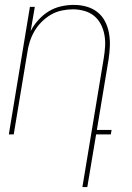

<svg xmlns="http://www.w3.org/2000/svg" viewBox="-20 -548 540 783"><path d="M316 215 403 -310Q407 -334 408.5 -358Q410 -382 406 -405Q402 -428 391.5 -448.5Q381 -469 364 -483Q347 -497 324 -503.5Q301 -510 277 -510Q255 -510 231.5 -505Q208 -500 187.5 -488Q167 -476 149.5 -458.5Q132 -441 120 -420Q108 -399 101 -376.5Q94 -354 91 -331L36 0H16L102 -520H122L105 -421Q117 -445 136.5 -466.5Q156 -488 179 -502Q202 -516 228.5 -522Q255 -528 281 -528Q308 -528 333 -521Q358 -514 377.5 -498.5Q397 -483 408.5 -460.5Q420 -438 424.5 -412.5Q429 -387 428 -360.5Q427 -334 423 -307L375 -18H435L432 0H372L336 215Z"/></svg>

Font: Iosevka Term Curly Thin
Style: Italic
Weight: 100
Italic angle: -9°
Designer: Belleve Invis
Foundry: Belleve Invis
Version: Version 32.3.0